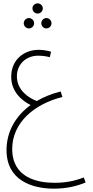

<svg xmlns="http://www.w3.org/2000/svg" viewBox="-20 -857 555 1148"><path d="M205 -776C222 -776 236 -790 236 -807C236 -823 222 -837 205 -837C188 -837 174 -823 174 -807C174 -790 188 -776 205 -776ZM153 -687C170 -687 184 -701 184 -718C184 -735 170 -749 153 -749C136 -749 122 -735 122 -718C122 -701 136 -687 153 -687ZM257 -687C274 -687 288 -701 288 -718C288 -735 274 -749 257 -749C241 -749 227 -735 227 -718C227 -701 241 -687 257 -687ZM303 271C379 271 443 255 492 234L481 204C422 227 368 236 305 236C207 236 53 207 53 34C53 -123 184 -235 353 -277L343 -310C290 -297 241 -277 200 -253C152 -271 81 -317 81 -401C81 -472 135 -524 208 -524C236 -524 258 -520 278 -515L285 -548C260 -555 237 -559 210 -559C127 -559 47 -503 47 -398C47 -308 111 -255 163 -229C71 -162 19 -67 19 40C19 222 172 271 303 271Z"/></svg>

Font: Noto Sans Arabic UI Cn XLt
Style: Regular
Weight: 200
Width: 3
Designer: Monotype Design Team, Nadine Chahine and Nizar Qandah
Foundry: Monotype Imaging Inc.
Version: Version 2.010